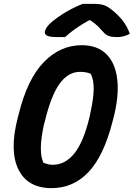

<svg xmlns="http://www.w3.org/2000/svg" viewBox="-20 -954 692 994"><path d="M403 -720Q484 -720 530.5 -674Q577 -628 587 -543.5Q597 -459 568 -345L563 -326Q517 -146 438 -63Q359 20 247 20Q124 20 76 -75.5Q28 -171 71 -341L76 -360Q121 -544 206.5 -632Q292 -720 403 -720ZM208 -311Q192 -240 191.5 -190Q191 -140 205 -111Q219 -106 229.5 -103.5Q240 -101 254 -101Q318 -101 365.5 -160.5Q413 -220 444 -350L447 -365Q464 -441 465 -490.5Q466 -540 450 -572Q427 -582 394 -582Q333 -582 288.5 -520.5Q244 -459 212 -325ZM408 -934H464Q496 -934 516 -928Q536 -922 559 -903Q591 -878 615 -847.5Q639 -817 652 -779Q622 -762 585 -762Q562 -762 545.5 -767Q529 -772 516 -787Q503 -802 488.5 -816.5Q474 -831 448 -849H441Q396 -824 366 -802Q336 -780 317 -762H277Q237 -762 223.5 -769.5Q210 -777 212 -790Q214 -801 222.5 -813.5Q231 -826 250 -842Q320 -899 408 -934Z"/></svg>

Font: Recursive Mn Csl St
Style: Bold Italic
Weight: 700
Italic angle: -15°
Monospace: yes
Version: Version 1.079;hotconv 1.0.112;makeotfexe 2.5.65598; ttfautoh